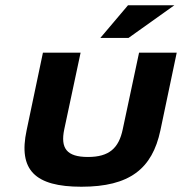

<svg xmlns="http://www.w3.org/2000/svg" viewBox="-20 -700 691 729"><path d="M81 -205C49 -55 112 9 289 9C472 9 558 -59 589 -205L651 -500H508L446 -209C431 -137 394 -104 314 -104C233 -104 209 -137 224 -209L286 -500H143ZM361 -556H468L642 -680H466Z"/></svg>

Font: LT Wave Bold
Style: Italic
Weight: 700
Designer: Daniel Lyons
Version: Version 2.5 (Glyphs App)